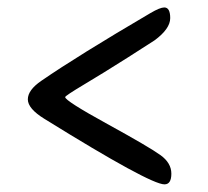

<svg xmlns="http://www.w3.org/2000/svg" viewBox="-20 -543 546 505"><path d="M412.1 -523.4Q427.7 -523.4 427.7 -495.4Q427.7 -467.3 386.7 -437Q382.8 -434.1 316.7 -392.1Q250.5 -350.1 200.9 -320.6Q151.4 -291 151.4 -287.6Q151.4 -277.8 262.5 -216.8Q373.5 -155.8 402.1 -135Q430.7 -114.3 430.7 -86.2Q430.7 -58.1 412.6 -58.1Q374.5 -58.1 96.7 -230.5Q53.2 -257.3 53.2 -281.7Q53.2 -306.2 88.9 -330.6Q184.6 -396.5 376 -508.8Q400.9 -523.4 412.1 -523.4Z"/></svg>

Font: Averia Sans Libre Light
Style: Regular
Weight: 300
Version: Version 1.002